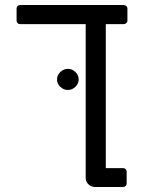

<svg xmlns="http://www.w3.org/2000/svg" viewBox="-20 -599 572 764"><path d="M321 109V-503H60Q54 -503 50 -507Q46 -511 46 -517V-565Q46 -571 50 -575Q54 -579 60 -579H472Q478 -579 482.5 -575Q487 -571 487 -565V-517Q487 -511 482.5 -507Q478 -503 472 -503H401V70H470Q476 70 480 74Q484 78 484 84V131Q484 137 480 141Q476 145 470 145H358Q343 145 332 134.5Q321 124 321 109ZM207 -283Q207 -300 220 -312.5Q233 -325 250 -325Q267 -325 280 -312.5Q293 -300 293 -283Q293 -266 280 -253.5Q267 -241 250 -241Q233 -241 220 -253.5Q207 -266 207 -283Z"/></svg>

Font: Miriam Libre
Style: Regular
Weight: 400
Version: Version 1.000